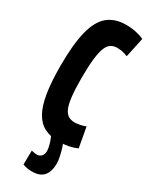

<svg xmlns="http://www.w3.org/2000/svg" viewBox="-238 -758 805 1025"><g transform="rotate(30 165.0 -245.0)"><path d="M14.7 -345.8Q14.7 -479.7 35.1 -559.4Q55.5 -639.2 98.8 -674.6Q142.1 -710 210.5 -710Q226.3 -710 241.6 -708.4Q256.8 -706.9 271.2 -703.8Q285.5 -700.7 298.3 -696.7Q311 -692.8 321.1 -687L295.4 -566.1Q282.9 -571.2 272.2 -574.2Q261.4 -577.3 251.3 -578.5Q241.2 -579.7 229.7 -579.7Q207.6 -579.7 191.2 -569.1Q174.8 -558.5 164.7 -532.2Q154.6 -506 149.6 -459.6Q144.6 -413.2 144.6 -342.3Q144.6 -276.5 149.5 -233.2Q154.3 -189.8 164.6 -165.4Q174.8 -140.9 191.3 -130.8Q207.7 -120.7 230.6 -120.7Q244.8 -120.7 264.3 -124.6Q283.7 -128.5 297.2 -134.6L319.4 -12Q307.5 -6.5 294.1 -2.2Q280.7 2.1 266 4.8Q251.2 7.6 236.1 8.8Q220.9 10 205.8 10Q156.2 10 120 -8.5Q83.7 -27 60.4 -68Q37.2 -109 25.9 -177.6Q14.7 -246.1 14.7 -345.8ZM108.5 123.6Q120.1 126.2 127.8 127.5Q135.5 128.8 142.9 128.8Q157.9 128.8 169 117.5Q180.1 106.2 180.1 85.8Q180.1 74.8 176.8 59.5Q173.5 44.2 167.6 27.3Q161.7 10.4 153.9 -4.2H228.7Q235.9 10.4 242.5 32.2Q249.1 54 253.9 76.9Q258.7 99.8 258.7 118Q258.7 146.8 250 169.9Q241.3 193 221 206.5Q200.7 220 165.1 220Q151.5 220 137.1 218Q122.7 216 107.1 210Z"/></g></svg>

Font: Georama ExtraCondensed Thin
Style: Regular
Weight: 100
Width: 2
Designer: Jean-Baptiste Levee
Foundry: Production Type
Version: Version 1.001